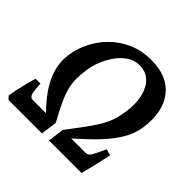

<svg xmlns="http://www.w3.org/2000/svg" viewBox="-161 -782 935 935"><g transform="rotate(45 306.0 -315.0)"><path d="M577.6 -372.1Q569.8 -315.9 535.6 -262.7Q501.5 -209.5 443.4 -153.3Q385.3 -97.2 306.2 -31.2L309.1 -83.5Q351.6 -139.2 379.4 -177.5Q407.2 -215.8 424.1 -245.4Q440.9 -274.9 450 -303.5Q459 -332 463.9 -368.2Q472.2 -427.2 460.9 -473.1Q449.7 -519 421.9 -545.2Q394 -571.3 351.6 -571.3Q314.9 -571.3 285.9 -551Q256.8 -530.8 235.6 -499.8Q214.4 -468.8 201.4 -434.8Q188.5 -400.9 185.1 -373.5Q179.7 -335.4 179.7 -305.7Q179.7 -275.9 187.3 -245.8Q194.8 -215.8 212.6 -177.5Q230.5 -139.2 260.7 -83.5L248.5 -31.2Q142.6 -125.5 101.1 -203.9Q59.6 -282.2 70.8 -360.8Q77.1 -408.7 100.3 -456.3Q123.5 -503.9 162.4 -543.2Q201.2 -582.5 254.4 -606.2Q307.6 -629.9 374 -629.9Q485.8 -629.9 539.8 -560.5Q593.8 -491.2 577.6 -372.1ZM559.6 -159.2Q555.7 -140.1 548.6 -109.1Q541.5 -78.1 534.2 -47.6Q526.9 -17.1 522 0H297.9L309.1 -83.5H466.8Q484.9 -83.5 495.4 -102.8Q505.9 -122.1 527.3 -168.5ZM249.5 0H18.6L3.9 -17.1Q6.3 -32.7 12.2 -60.3Q18.1 -87.9 25.4 -116.9Q32.7 -146 39.6 -166.5H72.8Q74.2 -125 79.6 -104.2Q85 -83.5 103.5 -83.5H260.7Z"/></g></svg>

Font: Gentium Plus
Style: Bold Italic
Weight: 700
Italic angle: -8°
Designer: Victor Gaultney, Annie Olsen, Iska Routamaa, Becca Hirsbrunner
Foundry: SIL International
Version: Version 6.101